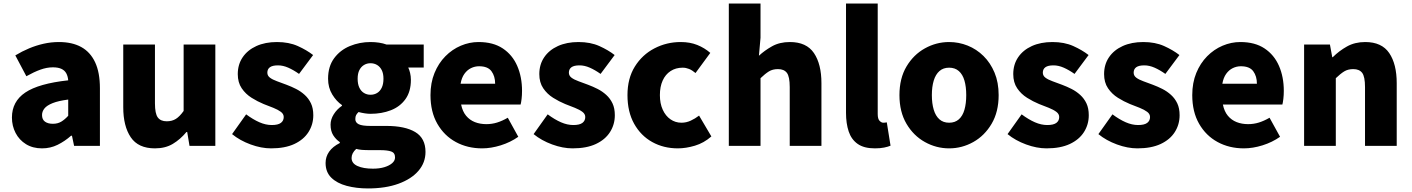

<svg xmlns="http://www.w3.org/2000/svg" viewBox="-20 -819 7928 1078"><path d="M216 14Q164 14 126 -9.5Q88 -33 67.5 -72.5Q47 -112 47 -159Q47 -249 122 -299.5Q197 -350 363 -368Q361 -391 352 -407.5Q343 -424 324.5 -432.5Q306 -441 277 -441Q243 -441 207 -428Q171 -415 128 -391L66 -508Q104 -531 143.5 -547.5Q183 -564 225 -573.5Q267 -583 311 -583Q385 -583 436 -555Q487 -527 514 -469.5Q541 -412 541 -323V0H396L384 -57H379Q344 -26 303.5 -6Q263 14 216 14ZM277 -124Q304 -124 324 -136Q344 -148 363 -169V-260Q308 -253 275.5 -240Q243 -227 229.5 -210Q216 -193 216 -173Q216 -148 232.5 -136Q249 -124 277 -124Z M850 14Q756 14 714 -48.5Q672 -111 672 -217V-569H850V-239Q850 -181 866 -159.5Q882 -138 916 -138Q946 -138 967.5 -151.5Q989 -165 1011 -196V-569H1189V0H1044L1031 -78H1027Q992 -36 950 -11Q908 14 850 14Z M1502 14Q1447 14 1387 -8Q1327 -30 1283 -66L1362 -177Q1401 -148 1436.5 -132.5Q1472 -117 1506 -117Q1541 -117 1557 -129Q1573 -141 1573 -162Q1573 -179 1557 -191Q1541 -203 1515 -213.5Q1489 -224 1460 -235Q1426 -249 1392.5 -270Q1359 -291 1337 -323.5Q1315 -356 1315 -403Q1315 -457 1342.5 -497.5Q1370 -538 1419.5 -560.5Q1469 -583 1535 -583Q1602 -583 1652 -560.5Q1702 -538 1738 -510L1659 -404Q1628 -426 1598.5 -439Q1569 -452 1541 -452Q1510 -452 1495.5 -441.5Q1481 -431 1481 -411Q1481 -394 1495.5 -383Q1510 -372 1535 -363Q1560 -354 1589 -343Q1616 -333 1642.5 -319.5Q1669 -306 1691 -286Q1713 -266 1726 -238.5Q1739 -211 1739 -172Q1739 -120 1712 -77.5Q1685 -35 1632.5 -10.5Q1580 14 1502 14Z M2046 239Q1981 239 1926.5 224.5Q1872 210 1840 178.5Q1808 147 1808 96Q1808 61 1828 32.5Q1848 4 1888 -16V-21Q1866 -36 1851 -59.5Q1836 -83 1836 -119Q1836 -149 1854 -177.5Q1872 -206 1900 -225V-229Q1869 -250 1845.5 -288.5Q1822 -327 1822 -377Q1822 -446 1856 -492Q1890 -538 1944.5 -560.5Q1999 -583 2060 -583Q2085 -583 2108 -579.5Q2131 -576 2150 -569H2359V-440H2272Q2278 -428 2282.5 -409.5Q2287 -391 2287 -371Q2287 -305 2256.5 -262.5Q2226 -220 2174.5 -200Q2123 -180 2060 -180Q2046 -180 2029 -182.5Q2012 -185 1993 -190Q1984 -181 1979.5 -173Q1975 -165 1975 -150Q1975 -131 1994 -121.5Q2013 -112 2059 -112H2149Q2254 -112 2311.5 -77.5Q2369 -43 2369 34Q2369 94 2329.5 140Q2290 186 2217.5 212.5Q2145 239 2046 239ZM2060 -287Q2081 -287 2097.5 -297Q2114 -307 2123.5 -327Q2133 -347 2133 -377Q2133 -406 2123.5 -425Q2114 -444 2097.5 -454Q2081 -464 2060 -464Q2040 -464 2023.5 -454Q2007 -444 1997.5 -425Q1988 -406 1988 -377Q1988 -347 1997.5 -327Q2007 -307 2023.5 -297Q2040 -287 2060 -287ZM2074 128Q2111 128 2138.5 119.5Q2166 111 2182 97Q2198 83 2198 65Q2198 39 2176.5 31.5Q2155 24 2115 24H2061Q2030 24 2012 22.5Q1994 21 1980 17Q1967 29 1960.5 41.5Q1954 54 1954 68Q1954 98 1987 113Q2020 128 2074 128Z M2687 14Q2605 14 2539.5 -21.5Q2474 -57 2435.5 -124Q2397 -191 2397 -285Q2397 -354 2419.5 -409Q2442 -464 2480.5 -503Q2519 -542 2567.5 -562.5Q2616 -583 2667 -583Q2749 -583 2803 -547Q2857 -511 2884 -449Q2911 -387 2911 -309Q2911 -285 2908.5 -264Q2906 -243 2903 -232H2569Q2577 -193 2597 -169Q2617 -145 2646 -133.5Q2675 -122 2711 -122Q2742 -122 2771 -131Q2800 -140 2831 -158L2890 -51Q2846 -20 2791.5 -3Q2737 14 2687 14ZM2566 -349H2760Q2760 -391 2739.5 -419Q2719 -447 2670 -447Q2646 -447 2624.5 -436.5Q2603 -426 2587.5 -404.5Q2572 -383 2566 -349Z M3195 14Q3140 14 3080 -8Q3020 -30 2976 -66L3055 -177Q3094 -148 3129.5 -132.5Q3165 -117 3199 -117Q3234 -117 3250 -129Q3266 -141 3266 -162Q3266 -179 3250 -191Q3234 -203 3208 -213.5Q3182 -224 3153 -235Q3119 -249 3085.5 -270Q3052 -291 3030 -323.5Q3008 -356 3008 -403Q3008 -457 3035.5 -497.5Q3063 -538 3112.5 -560.5Q3162 -583 3228 -583Q3295 -583 3345 -560.5Q3395 -538 3431 -510L3352 -404Q3321 -426 3291.5 -439Q3262 -452 3234 -452Q3203 -452 3188.5 -441.5Q3174 -431 3174 -411Q3174 -394 3188.5 -383Q3203 -372 3228 -363Q3253 -354 3282 -343Q3309 -333 3335.5 -319.5Q3362 -306 3384 -286Q3406 -266 3419 -238.5Q3432 -211 3432 -172Q3432 -120 3405 -77.5Q3378 -35 3325.5 -10.5Q3273 14 3195 14Z M3786 14Q3706 14 3642 -21.5Q3578 -57 3540.5 -124Q3503 -191 3503 -285Q3503 -379 3544.5 -445.5Q3586 -512 3654.5 -547.5Q3723 -583 3802 -583Q3854 -583 3895 -566.5Q3936 -550 3968 -522L3885 -409Q3866 -425 3848.5 -432Q3831 -439 3813 -439Q3774 -439 3745 -420Q3716 -401 3700.5 -366.5Q3685 -332 3685 -285Q3685 -238 3701 -203Q3717 -168 3744.5 -149Q3772 -130 3806 -130Q3833 -130 3858 -141.5Q3883 -153 3905 -170L3974 -53Q3932 -16 3881.5 -1Q3831 14 3786 14Z M4072 0V-799H4250V-607L4241 -506Q4272 -535 4314.5 -559Q4357 -583 4415 -583Q4508 -583 4550 -521Q4592 -459 4592 -352V0H4414V-330Q4414 -389 4398 -410Q4382 -431 4348 -431Q4318 -431 4297 -418Q4276 -405 4250 -380V0Z M4892 14Q4831 14 4795.5 -11Q4760 -36 4745 -81Q4730 -126 4730 -185V-799H4908V-179Q4908 -151 4918.5 -140.5Q4929 -130 4939 -130Q4944 -130 4948 -130.5Q4952 -131 4959 -132L4980 -1Q4966 5 4944 9.5Q4922 14 4892 14Z M5309 14Q5237 14 5173 -21.5Q5109 -57 5069.5 -124Q5030 -191 5030 -285Q5030 -379 5069.5 -445.5Q5109 -512 5173 -547.5Q5237 -583 5309 -583Q5363 -583 5413 -563Q5463 -543 5502 -504.5Q5541 -466 5564 -411Q5587 -356 5587 -285Q5587 -191 5547.5 -124Q5508 -57 5444.5 -21.5Q5381 14 5309 14ZM5309 -130Q5342 -130 5363.5 -149Q5385 -168 5395 -203Q5405 -238 5405 -285Q5405 -332 5395 -366.5Q5385 -401 5363.5 -420Q5342 -439 5309 -439Q5276 -439 5254.5 -420Q5233 -401 5222.5 -366.5Q5212 -332 5212 -285Q5212 -238 5222.5 -203Q5233 -168 5254.5 -149Q5276 -130 5309 -130Z M5856 14Q5801 14 5741 -8Q5681 -30 5637 -66L5716 -177Q5755 -148 5790.5 -132.5Q5826 -117 5860 -117Q5895 -117 5911 -129Q5927 -141 5927 -162Q5927 -179 5911 -191Q5895 -203 5869 -213.5Q5843 -224 5814 -235Q5780 -249 5746.5 -270Q5713 -291 5691 -323.5Q5669 -356 5669 -403Q5669 -457 5696.5 -497.5Q5724 -538 5773.5 -560.5Q5823 -583 5889 -583Q5956 -583 6006 -560.5Q6056 -538 6092 -510L6013 -404Q5982 -426 5952.5 -439Q5923 -452 5895 -452Q5864 -452 5849.5 -441.5Q5835 -431 5835 -411Q5835 -394 5849.5 -383Q5864 -372 5889 -363Q5914 -354 5943 -343Q5970 -333 5996.5 -319.5Q6023 -306 6045 -286Q6067 -266 6080 -238.5Q6093 -211 6093 -172Q6093 -120 6066 -77.5Q6039 -35 5986.5 -10.5Q5934 14 5856 14Z M6366 14Q6311 14 6251 -8Q6191 -30 6147 -66L6226 -177Q6265 -148 6300.5 -132.5Q6336 -117 6370 -117Q6405 -117 6421 -129Q6437 -141 6437 -162Q6437 -179 6421 -191Q6405 -203 6379 -213.5Q6353 -224 6324 -235Q6290 -249 6256.5 -270Q6223 -291 6201 -323.5Q6179 -356 6179 -403Q6179 -457 6206.5 -497.5Q6234 -538 6283.5 -560.5Q6333 -583 6399 -583Q6466 -583 6516 -560.5Q6566 -538 6602 -510L6523 -404Q6492 -426 6462.5 -439Q6433 -452 6405 -452Q6374 -452 6359.5 -441.5Q6345 -431 6345 -411Q6345 -394 6359.5 -383Q6374 -372 6399 -363Q6424 -354 6453 -343Q6480 -333 6506.5 -319.5Q6533 -306 6555 -286Q6577 -266 6590 -238.5Q6603 -211 6603 -172Q6603 -120 6576 -77.5Q6549 -35 6496.5 -10.5Q6444 14 6366 14Z M6964 14Q6882 14 6816.5 -21.5Q6751 -57 6712.5 -124Q6674 -191 6674 -285Q6674 -354 6696.5 -409Q6719 -464 6757.5 -503Q6796 -542 6844.5 -562.5Q6893 -583 6944 -583Q7026 -583 7080 -547Q7134 -511 7161 -449Q7188 -387 7188 -309Q7188 -285 7185.5 -264Q7183 -243 7180 -232H6846Q6854 -193 6874 -169Q6894 -145 6923 -133.5Q6952 -122 6988 -122Q7019 -122 7048 -131Q7077 -140 7108 -158L7167 -51Q7123 -20 7068.5 -3Q7014 14 6964 14ZM6843 -349H7037Q7037 -391 7016.5 -419Q6996 -447 6947 -447Q6923 -447 6901.5 -436.5Q6880 -426 6864.5 -404.5Q6849 -383 6843 -349Z M7302 0V-569H7447L7460 -498H7463Q7498 -533 7542.5 -558Q7587 -583 7645 -583Q7738 -583 7780 -521Q7822 -459 7822 -352V0H7644V-330Q7644 -389 7628 -410Q7612 -431 7578 -431Q7548 -431 7527 -418Q7506 -405 7480 -380V0Z"/></svg>

Font: Noto Sans JP Thin Black
Style: Regular
Weight: 900
Version: Version 2.004-H2;hotconv 1.0.118;makeotfexe 2.5.65603